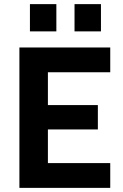

<svg xmlns="http://www.w3.org/2000/svg" viewBox="-20 -910 594 930"><path d="M212 -560V-401H454V-283H212V-120H514V0H74V-680H514V-560ZM125 -890H253V-758H125ZM341 -890H469V-758H341Z"/></svg>

Font: Cairo
Style: Bold
Weight: 700
Designer: Mohamed Gaber
Foundry: Kief Type Foundry
Version: Version 2.100